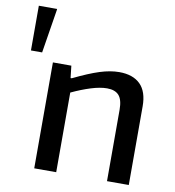

<svg xmlns="http://www.w3.org/2000/svg" viewBox="-88 -886 878 964"><g transform="rotate(10 351.0 -404.0)"><path d="M125 -808V-804L89 -580H32V-808ZM151 -540H245L252 -478H258Q336 -516 389.5 -533Q443 -550 488 -550Q558 -550 595.5 -513Q633 -476 633 -401V0H522V-364Q522 -415 502.5 -437Q483 -459 442 -459Q407 -459 360.5 -444.5Q314 -430 263 -406V0H151Z"/></g></svg>

Font: Encode Sans Normal
Style: Medium
Weight: 500
Designer: Pablo Impallari, Andres Torresi
Foundry: Pablo Impallari, Andres Torresi
Version: Version 1.000; ttfautohint (v1.00) -l 8 -r 50 -G 200 -x 14 -